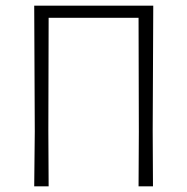

<svg xmlns="http://www.w3.org/2000/svg" viewBox="-20 -659 663 679"><path d="M101 0 103 -194 101 -639H522L520 -197L521 0H470L471 -194L470 -596H152L151 -197L152 0Z"/></svg>

Font: Alegreya Sans SC Light
Style: Regular
Weight: 300
Designer: Juan Pablo del Peral
Foundry: Huerta Tipografica
Version: Version 2.007